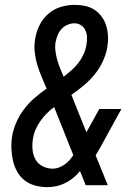

<svg xmlns="http://www.w3.org/2000/svg" viewBox="-20 -763 540 791"><path d="M175 8Q149 8 125 1.5Q101 -5 82 -19.5Q63 -34 51 -55.5Q39 -77 33.5 -101Q28 -125 27 -150.5Q26 -176 30 -202Q35 -231 47.5 -259.5Q60 -288 79 -313Q98 -338 122 -359Q146 -380 172 -398Q162 -422 151.5 -446.5Q141 -471 133.5 -496Q126 -521 123 -548.5Q120 -576 125 -603Q129 -631 142.5 -658.5Q156 -686 179 -706Q202 -726 230.5 -734.5Q259 -743 287 -743Q310 -743 331 -738.5Q352 -734 369.5 -722.5Q387 -711 399.5 -693.5Q412 -676 418 -655.5Q424 -635 425 -613Q426 -591 422 -568Q417 -539 403.5 -510Q390 -481 370 -456.5Q350 -432 325 -411Q300 -390 274 -372Q276 -368 278 -363.5Q280 -359 281 -355L336 -218L389 -314H480L394 -157Q388 -148 384 -140Q380 -132 374 -123L424 0H333L314 -48L309 -58Q291 -35 265.5 -18.5Q240 -2 212 4Q203 6 193.5 7Q184 8 175 8ZM242 -447Q259 -460 275 -474Q291 -488 303.5 -504.5Q316 -521 324.5 -540Q333 -559 336 -578Q339 -594 338.5 -609Q338 -624 332 -637.5Q326 -651 314 -659Q302 -667 287 -667Q273 -667 258.5 -661Q244 -655 233.5 -643.5Q223 -632 217.5 -618Q212 -604 209 -590Q206 -571 208.5 -552Q211 -533 216 -515.5Q221 -498 228 -481Q235 -464 242 -447ZM198 -68Q210 -68 223 -73Q236 -78 246.5 -85.5Q257 -93 266 -103Q275 -113 282 -124L203 -322Q187 -310 172.5 -295.5Q158 -281 146.5 -264.5Q135 -248 127 -230Q119 -212 116 -193Q112 -170 114 -147.5Q116 -125 126 -106.5Q136 -88 155.5 -78Q175 -68 198 -68Z"/></svg>

Font: Iosevka Term Curly Medium
Style: Italic
Weight: 500
Italic angle: -9°
Designer: Belleve Invis
Foundry: Belleve Invis
Version: Version 32.3.0